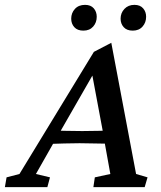

<svg xmlns="http://www.w3.org/2000/svg" viewBox="-63 -766 658 786"><path d="M-43 0 -36.1 -40 16.6 -53.7 321.3 -553.7 392.6 -590.8 494.1 -53.7 541 -40 529.3 0H319.3L325.2 -40L388.7 -53.7L363.3 -194.3L358.4 -225.6L310.5 -481.4L334 -489.3L182.6 -225.6L165 -196.3L84 -53.7L141.6 -40L130.9 0ZM138.7 -176.8 149.4 -232.4Q168 -231.4 198.2 -230.5Q228.5 -229.5 273.4 -229.5Q316.4 -229.5 347.7 -230.5Q378.9 -231.4 396.5 -232.4L384.8 -177.7Q355.5 -177.7 324.7 -178.7Q293.9 -179.7 262.7 -179.7Q230.5 -179.7 200.7 -178.7Q170.9 -177.7 138.7 -176.8ZM278.3 -640.6Q253.9 -640.6 241.2 -654.8Q228.5 -668.9 228.5 -689.5Q228.5 -712.9 243.7 -729.5Q258.8 -746.1 285.2 -746.1Q308.6 -746.1 320.8 -731.9Q333 -717.8 333 -697.3Q333 -673.8 318.4 -657.2Q303.7 -640.6 278.3 -640.6ZM480.5 -640.6Q456.1 -640.6 443.4 -654.8Q430.7 -668.9 430.7 -689.5Q430.7 -712.9 446.3 -729.5Q461.9 -746.1 487.3 -746.1Q510.7 -746.1 522.9 -731.9Q535.2 -717.8 535.2 -697.3Q535.2 -673.8 520.5 -657.2Q505.9 -640.6 480.5 -640.6Z"/></svg>

Font: Crimson Pro Medium
Style: Italic
Weight: 500
Italic angle: -12°
Designer: Jacques Le Bailly
Foundry: Baron von Fonthausen
Version: Version 1.003